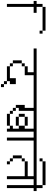

<svg xmlns="http://www.w3.org/2000/svg" viewBox="511 -2426 978 4040"><g transform="rotate(90 1000.0 -406.0)"><path d="M-375 -812.5H-875V-875H-375ZM-1000 -687.5H-937.5V-812.5H-875V-687.5H-750V-625H-875V-62.5H-937.5V-625H-1000ZM-375 -812.5H-312.5V-750H-375Z M1000 -625H562.5V-437.5H375V-500H500V-625H0V-687.5H1000ZM250 -375H312.5V-187.5H250ZM312.5 -187.5H375V-125H312.5ZM312.5 -437.5H375V-375H312.5ZM375 -125H625V-250H750V-125H687.5V-62.5H375ZM687.5 -62.5H750V0H687.5ZM750 0H812.5V62.5H750Z M2000 -625H1750V-62.5H1687.5V-125H1625V-187.5H1687.5V-312.5H1625V-437.5H1687.5V-625H1312.5V-312.5H1250V-250H1187.5V-437.5H1250V-625H1000V-687.5H2000ZM1250 -250H1312.5V-187.5H1250ZM1312.5 -187.5H1375V-125H1312.5ZM1375 -125H1625V-62.5H1375ZM1375 -437.5H1437.5V-312.5H1375ZM1437.5 -312.5H1625V-250H1437.5ZM1437.5 -500H1625V-437.5H1437.5Z M2000 -625H1937.5V-62.5H1875V-625H1750V-687.5H2000Z M3000 -625H2750V-62.5H2687.5V-437.5H2375V-500H2687.5V-625H2000V-687.5H3000ZM2250 -375H2312.5V-187.5H2250ZM2312.5 -187.5H2375V-125H2312.5ZM2312.5 -437.5H2375V-375H2312.5ZM2375 -125H2437.5V-62.5H2375Z M2875 -812.5H2375V-875H2875ZM2312.5 -812.5H2375V-750H2312.5ZM2750 -687.5H2875V-812.5H2937.5V-687.5H3000V-625H2937.5V-62.5H2875V-625H2750Z"/></g></svg>

Font: 寒蝉点阵体 16px
Style: Regular
Weight: 400
Designer: Designed by Warren2060
Foundry: ChillType
Version: Version 1.000